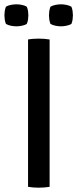

<svg xmlns="http://www.w3.org/2000/svg" viewBox="-34 -866 358 890"><path d="M96 -683Q106.5 -685 120.2 -686Q134 -687 145 -687Q157.5 -687 171 -686Q184.5 -685 196 -683V0Q184.5 2 171 3Q157.5 4 145 4Q134 4 120.2 3Q106.5 2 96 0ZM248.5 -744Q236 -744 222.8 -746.8Q209.5 -749.5 200 -755Q196 -765 194.5 -775.5Q193 -786 193 -795Q193 -804 194.5 -814.5Q196 -825 200 -835Q209.5 -840.5 222.8 -843.2Q236 -846 248.5 -846Q261 -846 274.2 -843.2Q287.5 -840.5 297 -835Q301 -825 302.5 -814.5Q304 -804 304 -795Q304 -786 302.5 -775.5Q301 -765 297 -755Q287.5 -749.5 274.2 -746.8Q261 -744 248.5 -744ZM42 -744Q29.5 -744 16 -746.8Q2.5 -749.5 -6.5 -755Q-10.5 -765 -12 -775.5Q-13.5 -786 -13.5 -795Q-13.5 -804 -12 -814.5Q-10.5 -825 -6.5 -835Q2.5 -840.5 16 -843.2Q29.5 -846 42 -846Q54.5 -846 67.8 -843.2Q81 -840.5 90 -835Q94.5 -825 96 -814.5Q97.5 -804 97.5 -795Q97.5 -786 96 -775.5Q94.5 -765 90 -755Q81 -749.5 67.8 -746.8Q54.5 -744 42 -744Z"/></svg>

Font: Signika Negative SC
Style: Regular
Weight: 400
Designer: Anna Giedryś
Foundry: Anna Giedryś
Version: Version 2.000; ttfautohint (v1.8.3) -l 8 -r 50 -G 200 -x 9 -